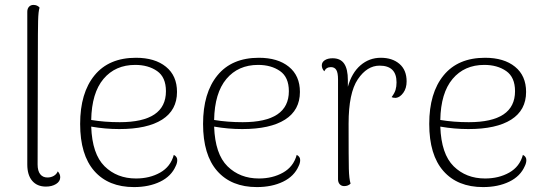

<svg xmlns="http://www.w3.org/2000/svg" viewBox="-20 -749 2215 781"><path d="M91 -80V-701Q91 -714 98 -721.5Q105 -729 116 -729Q132 -729 141 -718Q136 -704 135 -664Q134 -624 134 -522L133 -80Q133 -54 143.5 -40.5Q154 -27 173 -27Q187 -27 198.5 -33.5Q210 -40 215 -52Q225 -41 225 -28Q225 -11 208 -0.5Q191 10 167 10Q131 10 111 -13.5Q91 -37 91 -80Z M701 -98Q701 -86 695 -74Q677 -32 631.5 -10Q586 12 525 12Q421 12 363.5 -53.5Q306 -119 306 -245Q306 -371 364.5 -442.5Q423 -514 533 -514Q610 -514 655 -477.5Q700 -441 700 -375Q700 -301 639.5 -262.5Q579 -224 465 -224Q408 -224 351 -234Q355 -122 405.5 -72.5Q456 -23 533 -23Q589 -23 631.5 -47Q674 -71 687 -119Q701 -112 701 -98ZM351 -261Q405 -252 467 -252Q655 -252 655 -378Q655 -435 619 -460Q583 -485 530 -485Q449 -485 401 -428Q353 -371 351 -261Z M1201 -98Q1201 -86 1195 -74Q1177 -32 1131.5 -10Q1086 12 1025 12Q921 12 863.5 -53.5Q806 -119 806 -245Q806 -371 864.5 -442.5Q923 -514 1033 -514Q1110 -514 1155 -477.5Q1200 -441 1200 -375Q1200 -301 1139.5 -262.5Q1079 -224 965 -224Q908 -224 851 -234Q855 -122 905.5 -72.5Q956 -23 1033 -23Q1089 -23 1131.5 -47Q1174 -71 1187 -119Q1201 -112 1201 -98ZM851 -261Q905 -252 967 -252Q1155 -252 1155 -378Q1155 -435 1119 -460Q1083 -485 1030 -485Q949 -485 901 -428Q853 -371 851 -261Z M1634 -418Q1634 -390 1620.5 -371.5Q1607 -353 1591 -351H1587Q1578 -351 1573 -354Q1585 -370 1589 -383.5Q1593 -397 1593 -414Q1593 -482 1524 -482Q1473 -482 1435.5 -426.5Q1398 -371 1398 -246Q1398 -102 1399 -62Q1400 -22 1406 -2Q1396 8 1380 8Q1369 8 1362 0.5Q1355 -7 1355 -20V-426Q1355 -453 1348 -464.5Q1341 -476 1326 -476Q1307 -476 1299 -459Q1289 -470 1289 -483Q1289 -496 1301 -504Q1313 -512 1333 -512Q1365 -512 1380 -490Q1395 -468 1395 -423V-396Q1411 -453 1446.5 -483.5Q1482 -514 1529 -514Q1576 -514 1605 -489Q1634 -464 1634 -418Z M2121 -98Q2121 -86 2115 -74Q2097 -32 2051.5 -10Q2006 12 1945 12Q1841 12 1783.5 -53.5Q1726 -119 1726 -245Q1726 -371 1784.5 -442.5Q1843 -514 1953 -514Q2030 -514 2075 -477.5Q2120 -441 2120 -375Q2120 -301 2059.5 -262.5Q1999 -224 1885 -224Q1828 -224 1771 -234Q1775 -122 1825.5 -72.5Q1876 -23 1953 -23Q2009 -23 2051.5 -47Q2094 -71 2107 -119Q2121 -112 2121 -98ZM1771 -261Q1825 -252 1887 -252Q2075 -252 2075 -378Q2075 -435 2039 -460Q2003 -485 1950 -485Q1869 -485 1821 -428Q1773 -371 1771 -261Z"/></svg>

Font: Arima Madurai ExtraLight
Style: Regular
Weight: 275
Designer: Joana Correia and Natanael Gama
Foundry: NDISCOVER
Version: Version 1.019